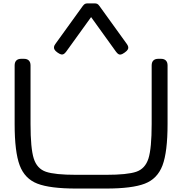

<svg xmlns="http://www.w3.org/2000/svg" viewBox="-20 -1097 1075 1133"><path d="M66.4 -365.2V-710.9Q66.4 -730 76.4 -740Q86.4 -750 105.5 -750H121.1Q140.1 -750 150.1 -740Q160.2 -730 160.2 -710.9V-365.2Q160.2 -221.7 179.2 -161.6Q198.2 -101.6 251 -83.5Q303.7 -65.4 429.2 -65.4H606Q731.4 -65.4 784.2 -83.5Q836.9 -101.6 856 -161.6Q875 -221.7 875 -365.2V-710.9Q875 -730 885 -740Q895 -750 914.1 -750H929.7Q948.7 -750 958.7 -740Q968.8 -730 968.8 -710.9V-365.2Q968.8 -200.7 939 -121.3Q909.2 -42 834.2 -13.2Q759.3 15.6 606 15.6H429.2Q275.9 15.6 200.9 -13.2Q126 -42 96.2 -121.3Q66.4 -200.7 66.4 -365.2ZM306.6 -837.4 468.3 -1061.5Q476.1 -1071.8 482.4 -1074.5Q488.8 -1077.1 498 -1077.1H537.1Q546.9 -1077.1 553.2 -1074.5Q559.6 -1071.8 566.9 -1061.5L728.5 -837.4Q735.4 -827.6 736.8 -819.8Q738.3 -812 733.6 -804.2Q729 -796.4 717.3 -788.1L712.4 -784.7Q700.7 -776.4 692.4 -775.1Q684.1 -773.9 677.7 -778.3Q671.4 -782.7 664.1 -792.5L517.6 -996.1L371.1 -793Q363.8 -783.2 357.4 -778.8Q351.1 -774.4 342.5 -775.6Q334 -776.9 322.8 -784.7L317.9 -788.1Q306.6 -795.9 302 -804Q297.4 -812 298.6 -820.1Q299.8 -828.1 306.6 -837.4Z"/></svg>

Font: Gyrochrome
Style: Regular
Weight: 400
Designer: David Moles
Foundry: David Moles
Version: Version 1.005;Glyphs 3.2.3 (3260)